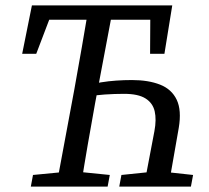

<svg xmlns="http://www.w3.org/2000/svg" viewBox="-20 -690 773 710"><path d="M62 -491 98 -670H617L588 -491H535L536 -664L571 -617H123L181 -667L114 -491ZM512 0 551 -205Q559 -248 552 -278.5Q545 -309 518 -326Q491 -343 439 -343Q403 -343 367 -340.5Q331 -338 294 -332L301 -376Q326 -381 353.5 -385.5Q381 -390 410 -392Q439 -394 468 -394Q529 -394 572 -377Q615 -360 633.5 -321Q652 -282 641 -217L603 0ZM94 0 102 -43 237 -56H257L386 -43L378 0ZM188 0 255 -360Q269 -437 282.5 -515Q296 -593 309 -670H400L332 -310Q318 -233 304.5 -155Q291 -77 279 0ZM421 0 429 -43 555 -56H575L694 -43L686 0Z"/></svg>

Font: Source Serif 4 18pt
Style: Italic
Weight: 400
Italic angle: -12°
Designer: Frank Grießhammer
Foundry: Adobe Systems Incorporated
Version: Version 4.004;hotconv 1.0.116;makeotfexe 2.5.65601